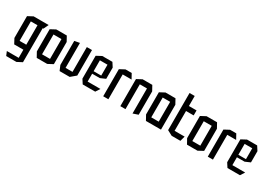

<svg xmlns="http://www.w3.org/2000/svg" viewBox="23 -1656 3989 2835"><g transform="rotate(30 2017.0 -238.5)"><path d="M133.8 -423.1V-508.3H388.2V-507.3L347.7 -423.1ZM74.2 201.7 45.8 133.6V132.6H247.4V201.7ZM90.8 -6.1 45.8 -90.3V-91.3H247.4V-6.1ZM45.8 -91.3V-462L132.8 -508.3H133.8V-91.3ZM247.4 201.7V-423.1H335.4L334.7 156.7L248.4 201.7Z M520 -423.1V-508.3H697.7L744 -424.1V-423.1ZM478.4 0 432 -84.2V-85.2H656V0ZM432 -85.2V-462L519 -508.3H520V-85.2ZM656 0V-423.1H744V-46.4L657 0Z M1039.4 0V-508.3H1127.4V-73.4L1040.4 0ZM868.1 0 832.8 -84.2V-85.2H1039.4V0ZM832.8 -85.2V-493.9L919.8 -510.5H920.8V-85.2Z M1262.4 0 1216 -72V-73H1521.7V-72L1475.4 0ZM1216 -73V-462L1303 -508.3H1304V-73ZM1304 -207V-249.7H1433.7V-207.3ZM1304 -435.4V-508.3H1475.4L1521.7 -436.4V-435.4ZM1433.7 -207.3V-435.4H1521.7V-245.3L1434.7 -207.3Z M1611.8 0V-462L1698.8 -508.3H1699.8V0ZM1699.8 -423.1V-508.3H1804.4L1850.7 -424.1V-423.1Z M1903.8 0V-462L1990.8 -508.3H1991.8V0ZM2113.9 3.8V-423.1H2201.9V-25.8L2114.9 3.8ZM1991.8 -423.1V-508.3H2155.5L2201.9 -424.1V-423.1Z M2382 -423.1V-508.3H2550.6L2597 -424.1V-423.1ZM2340.4 0 2294 -84.2V-85.2H2509V0ZM2294 -85.2V-462L2381 -508.3H2382V-85.2ZM2509 0V-423.1H2597V0Z M2691.8 -423.1V-679.2H2779.8V-508.3L2692.8 -423.1ZM2692.8 -423.1 2779.8 -508.3H2910V-423.1ZM2778.8 0 2691.8 -46.4V-423.1H2779.8V0ZM2779.8 0V-85.2H2950.7V-84.2L2927.7 0Z M3082 -423.1V-508.3H3259.7L3306 -424.1V-423.1ZM3040.4 0 2994 -84.2V-85.2H3218V0ZM2994 -85.2V-462L3081 -508.3H3082V-85.2ZM3218 0V-423.1H3306V-46.4L3219 0Z M3394.8 0V-462L3481.8 -508.3H3482.8V0ZM3482.8 -423.1V-508.3H3587.4L3633.7 -424.1V-423.1Z M3730.4 0 3684 -72V-73H3989.7V-72L3943.4 0ZM3684 -73V-462L3771 -508.3H3772V-73ZM3772 -207V-249.7H3901.7V-207.3ZM3772 -435.4V-508.3H3943.4L3989.7 -436.4V-435.4ZM3901.7 -207.3V-435.4H3989.7V-245.3L3902.7 -207.3Z"/></g></svg>

Font: Foldit Thin
Style: Regular
Weight: 100
Designer: Sophia Tai
Foundry: Sophia Tai
Version: Version 1.003